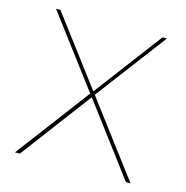

<svg xmlns="http://www.w3.org/2000/svg" viewBox="-99 -752 821 846"><g transform="rotate(15 311.5 -329.0)"><path d="M296 -336 54 -658H74L307 -349L540 -658H560L317 -336L570 0H549L307 -322L65 0H43Z"/></g></svg>

Font: Ysabeau Thin
Style: Regular
Weight: 200
Designer: Christian Thalmann (Catharsis Fonts)
Version: Version 0.003